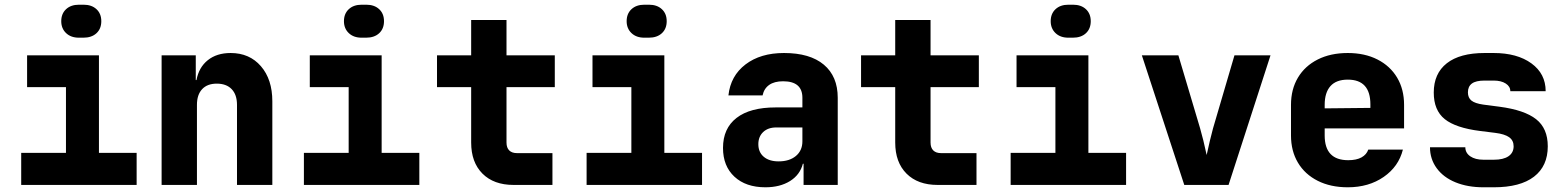

<svg xmlns="http://www.w3.org/2000/svg" viewBox="-20 -785 6640 815"><path d="M315 -625Q281 -625 260.5 -644.5Q240 -664 240 -695Q240 -727 260.5 -746Q281 -765 315 -765H335Q369 -765 389.5 -746Q410 -727 410 -695Q410 -663 389.5 -644Q369 -625 334 -625ZM560 0H70V-136H260V-415H95V-550H400V-136H560Z M1136 -355V0H986V-340Q986 -383 963.5 -406.5Q941 -430 900 -430Q860 -430 838 -406.5Q816 -383 816 -340V0H666V-550H811V-445H814Q824 -499 862 -529.5Q900 -560 959 -560Q1039 -560 1087.5 -504Q1136 -448 1136 -355Z M1515 -625Q1481 -625 1460.5 -644.5Q1440 -664 1440 -695Q1440 -727 1460.5 -746Q1481 -765 1515 -765H1535Q1569 -765 1589.5 -746Q1610 -727 1610 -695Q1610 -663 1589.5 -644Q1569 -625 1534 -625ZM1760 0H1270V-136H1460V-415H1295V-550H1600V-136H1760Z M2160 0Q2076 0 2028 -48Q1980 -96 1980 -180V-415H1835V-550H1980V-700H2130V-550H2335V-415H2130V-180Q2130 -158 2141.5 -146.5Q2153 -135 2175 -135H2325V0Z M2715 -625Q2681 -625 2660.5 -644.5Q2640 -664 2640 -695Q2640 -727 2660.5 -746Q2681 -765 2715 -765H2735Q2769 -765 2789.5 -746Q2810 -727 2810 -695Q2810 -663 2789.5 -644Q2769 -625 2734 -625ZM2960 0H2470V-136H2660V-415H2495V-550H2800V-136H2960Z M3536 -370V0H3391V-90H3388Q3376 -43 3333.5 -16.5Q3291 10 3229 10Q3146 10 3097.5 -35Q3049 -80 3049 -157Q3049 -240 3106.5 -284.5Q3164 -329 3272 -329H3386V-370Q3386 -440 3304 -440Q3267 -440 3245 -424.5Q3223 -409 3217 -380H3072Q3081 -463 3144.5 -511.5Q3208 -560 3308 -560Q3418 -560 3477 -510.5Q3536 -461 3536 -370ZM3386 -185V-244H3275Q3240 -244 3219.5 -224.5Q3199 -205 3199 -173Q3199 -139 3222 -119.5Q3245 -100 3285 -100Q3331 -100 3358.5 -123Q3386 -146 3386 -185Z M3960 0Q3876 0 3828 -48Q3780 -96 3780 -180V-415H3635V-550H3780V-700H3930V-550H4135V-415H3930V-180Q3930 -158 3941.5 -146.5Q3953 -135 3975 -135H4125V0Z M4515 -625Q4481 -625 4460.5 -644.5Q4440 -664 4440 -695Q4440 -727 4460.5 -746Q4481 -765 4515 -765H4535Q4569 -765 4589.5 -746Q4610 -727 4610 -695Q4610 -663 4589.5 -644Q4569 -625 4534 -625ZM4760 0H4270V-136H4460V-415H4295V-550H4600V-136H4760Z M5007 0 4827 -550H4982L5074 -241Q5088 -193 5102 -127Q5116 -192 5129 -240L5220 -550H5373L5195 0Z M5940 -240H5603V-210Q5603 -105 5703 -105Q5738 -105 5759.5 -117Q5781 -129 5788 -150H5935Q5917 -78 5853.5 -34Q5790 10 5701 10Q5628 10 5573.5 -17.5Q5519 -45 5489.5 -94.5Q5460 -144 5460 -210V-340Q5460 -406 5489.5 -455.5Q5519 -505 5573.5 -532.5Q5628 -560 5701 -560Q5773 -560 5827 -532.5Q5881 -505 5910.5 -455.5Q5940 -406 5940 -340ZM5603 -325 5797 -327V-342Q5797 -447 5701 -447Q5652 -447 5627.5 -419.5Q5603 -392 5603 -340Z M6277 10Q6210 10 6158.5 -11Q6107 -32 6078.5 -71Q6050 -110 6050 -160H6200Q6200 -136 6221 -121.5Q6242 -107 6277 -107H6321Q6362 -107 6383.5 -122Q6405 -137 6405 -164Q6405 -189 6386 -202.5Q6367 -216 6327 -221L6263 -229Q6159 -242 6112.5 -279.5Q6066 -317 6066 -392Q6066 -473 6121.5 -516.5Q6177 -560 6282 -560H6320Q6420 -560 6480.5 -516Q6541 -472 6541 -398H6391Q6391 -418 6371.5 -430.5Q6352 -443 6320 -443H6282Q6245 -443 6228 -430.5Q6211 -418 6211 -393Q6211 -370 6226 -358Q6241 -346 6276 -341L6345 -332Q6451 -318 6500.5 -279Q6550 -240 6550 -164Q6550 -80 6491.5 -35Q6433 10 6321 10Z"/></svg>

Font: JetBrains Mono Extra Bold
Style: Regular
Weight: 800
Monospace: yes
Designer: Philipp Nurullin, Konstantin Bulenkov
Foundry: JetBrains
Version: 2.002